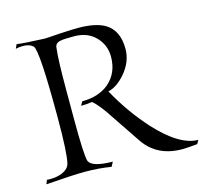

<svg xmlns="http://www.w3.org/2000/svg" viewBox="-99 -778 959 899"><g transform="rotate(-15 380.5 -329.0)"><path d="M678 9Q556 9 494 -82L393 -232Q383 -248 374.5 -259Q366 -270 361 -277Q342 -301 326 -314Q312 -312 298.5 -311Q285 -310 272 -310L283 -329Q362 -329 412 -370Q467 -417 467 -496Q467 -552 429 -592Q390 -633 324 -633Q275 -633 261 -630Q233 -626 231 -603Q227 -570 225.5 -520Q224 -470 224 -403V-259Q224 -83 234 -53Q249 -20 348 -19L336 3Q307 -2 274.5 -4.5Q242 -7 206 -7Q180 -7 133.5 -4.5Q87 -2 20 3L28 -17Q32 -16 44 -16Q75 -16 101 -26Q134 -40 140 -65Q152 -112 152 -283Q152 -612 130 -635Q113 -651 81 -651Q63 -651 46 -647L55 -667Q88 -662 189 -658Q190 -658 210.5 -659Q231 -660 271 -663Q325 -666 351 -666Q438 -666 483 -639Q542 -603 542 -514Q542 -452 496 -398Q455 -351 413 -342Q475 -229 558 -137Q671 -14 761 -14L751 4Q729 6 711 7.5Q693 9 678 9Z"/></g></svg>

Font: Gideon Roman
Style: Regular
Weight: 400
Designer: Robert E. Leuschke
Foundry: Robert E. Leuschke
Version: Version 2.010